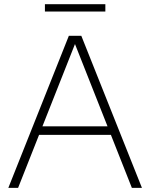

<svg xmlns="http://www.w3.org/2000/svg" viewBox="-20 -914 730 934"><path d="M20.5 0 315 -740H375.5L670.5 0H621.5L338.5 -715.5H351L68 0ZM155.5 -258 168 -299.5H522.5L535 -258ZM198.5 -858V-893.5H492.5V-858Z"/></svg>

Font: Encode Sans SemiExpanded ExtraLight
Style: Regular
Weight: 250
Width: 6
Designer: Multiple Designers
Foundry: Impallari Type
Version: Version 3.002